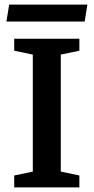

<svg xmlns="http://www.w3.org/2000/svg" viewBox="-20 -817 408 837"><path d="M42 0V-52L123 -69V-579L42 -596V-648H326V-596L245 -579V-69L326 -52V0ZM8 -723 20 -797H361L349 -723Z"/></svg>

Font: Faustina Light SemiBold
Style: Regular
Weight: 600
Version: Version 1.200